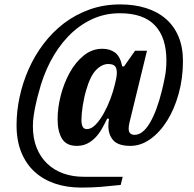

<svg xmlns="http://www.w3.org/2000/svg" viewBox="-20 -730 879 870"><path d="M348 120Q283 120 229.5 102Q176 84 137 48.5Q98 13 76.5 -40Q55 -93 55 -163Q55 -226 69 -291Q83 -356 110 -417Q137 -478 177.5 -531.5Q218 -585 270 -624.5Q322 -664 386 -687Q450 -710 525 -710Q589 -710 641.5 -693.5Q694 -677 731.5 -644.5Q769 -612 789 -564Q809 -516 809 -454Q809 -375 789.5 -305Q770 -235 737 -182.5Q704 -130 661 -99.5Q618 -69 571 -69Q516 -69 493.5 -94Q471 -119 471 -160Q471 -173 474 -191L466 -193Q454 -168 441 -145.5Q428 -123 411.5 -106Q395 -89 374.5 -79Q354 -69 328 -69Q281 -69 261 -101.5Q241 -134 241 -190Q241 -242 255.5 -298Q270 -354 296 -401Q322 -448 359.5 -478.5Q397 -509 444 -509Q478 -509 501.5 -491.5Q525 -474 534 -429H542L592 -500H646L567 -176Q563 -160 563 -147Q563 -119 590 -119Q627 -119 659 -173Q691 -227 714 -321Q720 -345 727 -380.5Q734 -416 734 -456Q734 -560 682 -615Q630 -670 523 -670Q454 -670 395 -642Q336 -614 289 -565Q242 -516 208 -450.5Q174 -385 155 -309Q153 -303 149 -287Q145 -271 140.5 -250Q136 -229 132.5 -205Q129 -181 129 -158Q129 -103 146 -60.5Q163 -18 194 11.5Q225 41 267 56Q309 71 359 71H536L527 108Q482 113 439.5 116.5Q397 120 348 120ZM374 -145Q394 -145 414 -166Q434 -187 451 -218Q468 -249 480.5 -282.5Q493 -316 499 -342L505 -367Q513 -401 506.5 -420.5Q500 -440 471 -440Q442 -440 415.5 -413Q389 -386 371 -323Q366 -307 362 -288.5Q358 -270 355 -251.5Q352 -233 350.5 -216Q349 -199 349 -186Q349 -167 354.5 -156Q360 -145 374 -145Z"/></svg>

Font: IBM Plex Serif
Style: Bold Italic
Weight: 700
Italic angle: -14°
Designer: Mike Abbink, Paul van der Laan, Pieter van Rosmalen
Foundry: Bold Monday
Version: Version 3.001